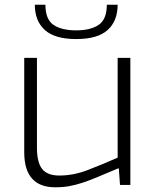

<svg xmlns="http://www.w3.org/2000/svg" viewBox="-20 -786 661 816"><path d="M215 10Q83 10 83 -139V-540H137V-159Q137 -96 159 -68Q181 -40 232 -40Q292 -40 352 -63Q412 -86 480 -116V-540H534V0H490L485 -70H481Q431 -49 395.5 -34Q360 -19 331 -9.5Q302 0 275 5Q248 10 215 10ZM304 -620Q213 -620 170.5 -658.5Q128 -697 128 -766H173Q173 -704 207 -680.5Q241 -657 304 -657Q365 -657 399.5 -680.5Q434 -704 434 -766H480Q480 -697 437.5 -658.5Q395 -620 304 -620Z"/></svg>

Font: Encode Sans Wide
Style: ExtraLight
Weight: 200
Designer: Pablo Impallari, Andres Torresi
Foundry: Pablo Impallari, Andres Torresi
Version: Version 1.000; ttfautohint (v1.00) -l 8 -r 50 -G 200 -x 14 -